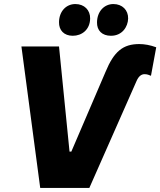

<svg xmlns="http://www.w3.org/2000/svg" viewBox="-20 -930 793 950"><path d="M502 -574C544 -676 589 -712 669 -712C695 -712 723 -707 753 -696L727 -555C718 -559 708 -563 695 -563C680 -563 666 -553 656 -530L422 0H179L86 -700H272L324 -180H333ZM340 -753C385 -753 425 -783 426 -838C427 -880 397 -910 353 -910C308 -910 273 -875 272 -821C271 -780 297 -753 340 -753ZM529 -753C585 -753 613 -798 614 -838C615 -880 585 -910 541 -910C496 -910 461 -874 460 -820C459 -779 485 -753 529 -753Z"/></svg>

Font: Fixel Display ExtraBold
Style: Italic
Weight: 800
Italic angle: -10°
Designer: AlfaBravo + MacPaw
Foundry: Kyrylo Tkachov, Marchela Mozhyna, Serhii Makarenko, Maria Weinstein, Zakhar Kryvoshyya
Version: Version 1.210;Glyphs 3.2 (3217)